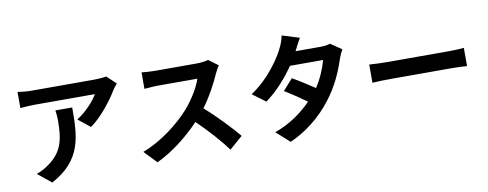

<svg xmlns="http://www.w3.org/2000/svg" viewBox="-71 -1199 4142 1629"><g transform="rotate(-10 2000.0 -384.0)"><path d="M402 -542C407 -510 409 -483 409 -452C409 -288 385 -182 258 -94C221 -67 185 -50 153 -39L270 56C542 -90 547 -294 547 -542ZM876 -751C857 -745 802 -742 774 -742H235C193 -742 151 -746 113 -752V-613C160 -617 193 -620 235 -620H756C730 -571 652 -483 572 -434L676 -351C774 -421 869 -547 916 -625C925 -640 944 -664 955 -677Z M1752 -739C1732 -732 1692 -726 1649 -726H1296C1266 -726 1205 -729 1178 -733V-591C1199 -592 1254 -598 1296 -598H1635C1613 -527 1552 -428 1486 -353C1392 -248 1237 -126 1076 -66L1179 42C1316 -23 1449 -127 1555 -239C1649 -148 1742 -46 1807 44L1921 -55C1862 -127 1741 -255 1642 -341C1709 -431 1765 -538 1799 -616C1808 -636 1826 -667 1834 -678Z M2794 -695C2772 -686 2738 -683 2708 -683H2496L2501 -693C2516 -724 2532 -754 2552 -789L2403 -835C2396 -801 2385 -769 2371 -740C2337 -665 2232 -499 2066 -388L2178 -305C2276 -374 2364 -476 2428 -569H2713C2696 -503 2661 -418 2613 -345C2556 -383 2491 -425 2425 -463L2340 -367C2408 -326 2474 -281 2526 -243C2443 -158 2340 -83 2207 -36L2322 67C2446 14 2586 -88 2688 -225C2765 -325 2816 -433 2857 -558C2865 -582 2879 -612 2890 -630Z M3092 -306C3129 -309 3196 -311 3253 -311H3790C3832 -311 3883 -307 3907 -306V-463C3881 -461 3837 -457 3790 -457H3253C3201 -457 3128 -460 3092 -463Z"/></g></svg>

Font: Noto Sans T Chinese Bold
Style: Bold
Weight: 700
Designer: Ryoko NISHIZUKA (kana & ideographs); Paul D. Hunt (Latin, Greek & Cyrillic); Wenlong ZHANG (bopomofo); Sandoll Communica
Foundry: Adobe Systems Incorporated
Version: Version 1.000;PS 1;hotconv 1.0.78;makeotf.lib2.5.61930